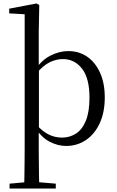

<svg xmlns="http://www.w3.org/2000/svg" viewBox="-20 -825 671 1105"><path d="M119 260Q120 226 120.5 185.5Q121 145 121.5 103.5Q122 62 122 27V-743L33 -748V-775L190 -805L206 -796L203 -641V-438L204 -427V-83L203 -73V27Q203 62 203.5 103.5Q204 145 204.5 185.5Q205 226 206 260ZM360 15Q313 15 265.5 -9.5Q218 -34 178 -96H174L188 -109Q225 -68 261 -50.5Q297 -33 337 -33Q381 -33 417 -56Q453 -79 474 -130Q495 -181 495 -263Q495 -375 452 -430Q409 -485 342 -485Q304 -485 266.5 -467Q229 -449 185 -398L172 -413H175Q216 -477 268.5 -504Q321 -531 373 -531Q435 -531 482 -498.5Q529 -466 556 -406Q583 -346 583 -264Q583 -179 554 -116Q525 -53 474.5 -19Q424 15 360 15ZM35 260V232L145 222H184L301 232V260Z"/></svg>

Font: Noto Serif JP
Style: Regular
Weight: 400
Designer: Ryoko NISHIZUKA  (kana & ideographs); Frank Grießhammer (Latin, Greek & Cyrillic); Wenlong ZHANG  (bopomofo); Sandoll Co
Foundry: Adobe
Version: Version 2.003-H1;hotconv 1.1.1;makeotfexe 2.6.0